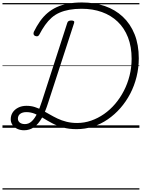

<svg xmlns="http://www.w3.org/2000/svg" viewBox="-20 -1035 1149 1555"><path d="M175 20Q145 20 120 8.5Q95 -3 81 -23.5Q67 -44 67 -69Q67 -100 82.5 -124Q98 -148 127 -163Q156 -178 195 -178Q231 -178 262 -168Q293 -158 322.5 -142Q352 -126 382 -108.5Q412 -91 445.5 -75Q479 -59 518.5 -49Q558 -39 605 -39Q663 -39 718 -58Q773 -77 822.5 -111.5Q872 -146 912.5 -193.5Q953 -241 983 -299Q1013 -357 1029.5 -423Q1046 -489 1046 -559Q1046 -657 1016.5 -732.5Q987 -808 933 -859.5Q879 -911 805 -937.5Q731 -964 641 -964Q586 -964 542 -956Q498 -948 462.5 -932.5Q427 -917 398.5 -892Q370 -867 345.5 -832.5Q321 -798 298 -754Q292 -743 283.5 -741.5Q275 -740 264 -744Q254 -749 252 -757.5Q250 -766 254 -777Q277 -824 304 -862.5Q331 -901 364.5 -929.5Q398 -958 439 -977Q480 -996 531 -1005.5Q582 -1015 644 -1015Q745 -1015 829 -986Q913 -957 974.5 -899.5Q1036 -842 1070 -757.5Q1104 -673 1104 -563Q1104 -486 1086 -413Q1068 -340 1034.5 -276Q1001 -212 955 -159.5Q909 -107 853 -68.5Q797 -30 733 -9.5Q669 11 600 11Q539 11 490.5 -2.5Q442 -16 402.5 -37Q363 -58 329 -79Q295 -100 262 -113.5Q229 -127 194 -127Q162 -127 143.5 -113Q125 -99 125 -74Q125 -54 140.5 -42Q156 -30 182 -30Q213 -30 237.5 -53Q262 -76 282 -118Q302 -160 320 -216L525 -850Q528 -860 536 -864.5Q544 -869 558 -869Q572 -869 578 -864Q584 -859 580 -848L370 -203Q347 -129 319 -79.5Q291 -30 255.5 -5Q220 20 175 20ZM0 490H1109V500H0ZM0 -20H1109V0H0ZM0 -505H1109V-500H0ZM0 -1010H1109V-1000H0Z"/></svg>

Font: Playwrite RO Guides
Style: Regular
Weight: 400
Designer: Veronika Burian, José Scaglione
Foundry: TypeTogether
Version: Version 1.003